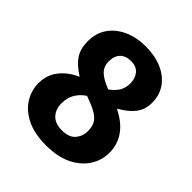

<svg xmlns="http://www.w3.org/2000/svg" viewBox="-202 -865 1019 1019"><g transform="rotate(45 307.5 -356.0)"><path d="M544.1 -540.5Q544.1 -490.8 517.4 -454.9Q490.8 -419 433.8 -386.7Q505.6 -350.8 538.7 -301.8Q571.8 -252.8 571.8 -192.8Q571.8 -137.9 541.8 -90Q511.8 -42.1 452.6 -12.3Q393.3 17.4 304.6 17.4Q217.9 17.4 159.7 -11.3Q101.5 -40 72.6 -86.9Q43.6 -133.8 43.6 -188.7Q43.6 -249.7 79 -294.9Q114.4 -340 174.4 -366.2Q120 -401 95.6 -437.2Q71.3 -473.3 71.3 -532.3Q71.3 -592.8 102.6 -636.9Q133.8 -681 187.4 -704.9Q241 -728.7 308.7 -728.7Q377.9 -728.7 431 -705.9Q484.1 -683.1 514.1 -640.8Q544.1 -598.5 544.1 -540.5ZM225.6 -532.3Q225.6 -494.9 250.8 -470.5Q275.9 -446.2 329.2 -426.2Q364.1 -451.8 376.9 -476.7Q389.7 -501.5 389.7 -531.3Q389.7 -569.2 369.5 -593.8Q349.2 -618.5 308.7 -618.5Q269.2 -618.5 247.4 -596.7Q225.6 -574.9 225.6 -532.3ZM409.7 -193.8Q409.7 -229.2 395.6 -251.3Q381.5 -273.3 351.8 -289.5Q322.1 -305.6 273.8 -322.6Q242.6 -302.6 224.1 -271.8Q205.6 -241 205.6 -198.5Q205.6 -154.4 231.5 -126.4Q257.4 -98.5 308.7 -98.5Q361.5 -98.5 385.6 -126.9Q409.7 -155.4 409.7 -193.8Z"/></g></svg>

Font: Fira Code
Style: Bold
Weight: 700
Monospace: yes
Designer: Carrois Corporate, Edenspiekermann AG, Nikita Prokopov
Foundry: Carrois Corporate, Edenspiekermann AG, Nikita Prokopov
Version: Version 6.000; ttfautohint (v1.8.2) -l 8 -r 50 -G 200 -x 14 